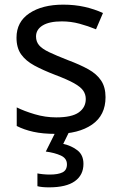

<svg xmlns="http://www.w3.org/2000/svg" viewBox="-20 -566 519 826"><path d="M434 -148Q434 -70 376 -30Q318 10 220 10Q164 10 123.5 1Q83 -8 52 -24V-104Q84 -88 129.5 -74.5Q175 -61 222 -61Q289 -61 319 -82.5Q349 -104 349 -140Q349 -160 338 -176Q327 -192 298.5 -208Q270 -224 217 -244Q165 -264 128 -284Q91 -304 71 -332Q51 -360 51 -404Q51 -472 106.5 -509Q162 -546 252 -546Q301 -546 343.5 -536.5Q386 -527 423 -510L393 -440Q359 -454 322 -464Q285 -474 246 -474Q192 -474 163.5 -456.5Q135 -439 135 -409Q135 -387 148 -371.5Q161 -356 191.5 -341.5Q222 -327 273 -307Q324 -288 360 -268Q396 -248 415 -219.5Q434 -191 434 -148ZM339 139Q339 187 302 213.5Q265 240 191 240Q159 240 141 235V180Q150 182 165 183.5Q180 185 194 185Q230 185 249 175.5Q268 166 268 141Q268 115 241.5 103Q215 91 177 86L220 0H278L252 53Q288 61 313.5 81Q339 101 339 139Z"/></svg>

Font: Noto Sans Hatran
Style: Regular
Weight: 400
Designer: Monotype Design Team
Foundry: Monotype Imaging Inc.
Version: Version 2.001; ttfautohint (v1.8.4.7-5d5b)